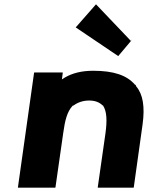

<svg xmlns="http://www.w3.org/2000/svg" viewBox="-20 -863 693 890"><path d="M425 -843 331 -736C396 -692 463 -647 528 -603L587 -673ZM273 -246C281 -304 291 -346 317 -373L320 -374H321C340 -388 364 -397 393 -397C421 -397 441 -389 456 -374H458V-373C475 -347 477 -305 469 -246L433 6L434 7H599L600 6L641 -287C652 -368 643 -426 611 -463V-464L610 -467L606 -471H605C568 -514 507 -535 412 -535C356 -535 315 -523 283 -505L267 -495L271 -526L270 -527H139L138 -526L63 6L64 7H236L237 6ZM590 -682C590 -681 590 -672 589 -672Z"/></svg>

Font: Hussar Woodtype
Style: SeBdObl
Weight: 900
Foundry: Cannot Into Space Fonts
Version: Version 1.07